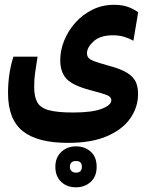

<svg xmlns="http://www.w3.org/2000/svg" viewBox="-20 -423 626 806"><path d="M266.1 176.8Q136.7 176.8 75.2 127.2Q13.7 77.6 13.7 -32.7Q13.7 -70.3 18.8 -107.7Q23.9 -145 36.1 -185.1H137.7Q131.3 -143.6 127.4 -117.4Q123.5 -91.3 123.5 -58.1Q123.5 -17.1 136.5 6.3Q149.4 29.8 185.1 39.6Q220.7 49.3 287.6 49.3Q366.2 49.3 406.7 33.9Q447.3 18.6 447.3 -2.4Q447.3 -16.6 428 -24.2Q408.7 -31.7 359.4 -44.4Q285.2 -64 259 -92.3Q232.9 -120.6 232.9 -170.4Q232.9 -211.9 249.5 -252.9Q266.1 -293.9 296.4 -327.9Q326.7 -361.8 367.9 -382.3Q409.2 -402.8 458.5 -402.8Q492.2 -402.8 516.4 -394.3Q540.5 -385.7 560.1 -371.6L540 -252Q522.9 -261.7 501.7 -268.3Q480.5 -274.9 454.1 -274.9Q401.4 -274.9 373.3 -249.8Q345.2 -224.6 345.2 -199.7Q345.2 -187.5 351.8 -179.9Q358.4 -172.4 378.4 -165Q398.4 -157.7 439 -146.5Q490.2 -132.8 516.1 -115.7Q542 -98.6 550.8 -77.4Q559.6 -56.2 559.6 -28.8Q559.6 26.4 527.3 73.2Q495.1 120.1 429.9 148.4Q364.7 176.8 266.1 176.8ZM298.8 363.3Q260.7 363.3 236.6 340.1Q212.4 316.9 212.4 277.3Q212.4 238.3 237.3 214.8Q262.2 191.4 298.8 191.4Q335.9 191.4 360.8 213.6Q385.7 235.8 385.7 277.3Q385.7 317.9 360.8 340.6Q335.9 363.3 298.8 363.3ZM298.8 301.8Q323.7 301.8 323.7 277.3Q323.7 252.9 299.3 252.9Q273.4 252.9 273.4 277.3Q273.4 289.6 281 295.7Q288.6 301.8 298.8 301.8Z"/></svg>

Font: CaskaydiaCove NF SemiBold
Style: Regular
Weight: 600
Designer: Aaron Bell
Foundry: Saja Typeworks
Version: Version 2111.001; VTT 6.35;Nerd Fonts 3.2.1